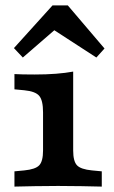

<svg xmlns="http://www.w3.org/2000/svg" viewBox="-20 -691 424 711"><path d="M139.4 -208.2V-275Q139.4 -319.4 125.2 -336.1Q111.1 -352.7 70.2 -356.7L33.5 -360.2V-416.7Q48.7 -415.9 65.4 -415.5Q82.2 -415.1 108.8 -415.1Q151.4 -415.1 187.2 -417.9Q223.1 -420.7 251 -425.9V-416.7V-208.2ZM195.2 -2.4Q146.7 -2.4 108.3 -1.6Q69.8 -0.8 33.5 0V-56.5L70.2 -60Q111.1 -64 125.2 -78.8Q139.4 -93.6 139.4 -133.6V-208.2H251V-133.6Q251 -93.6 265.2 -78.8Q279.3 -64 320.3 -60L356.9 -56.5V0Q321.1 -0.8 282.4 -1.6Q243.7 -2.4 195.2 -2.4ZM64.5 -478 31.6 -512.9 174.6 -671.1H231L367 -511.4L336.8 -478L151.4 -598.3L216.2 -609.3Z"/></svg>

Font: Playfair 5pt SemiExpanded Light
Style: Regular
Weight: 300
Width: 6
Designer: Claus Eggers Sørensen
Foundry: Claus Eggers Sørensen
Version: Version 2.203